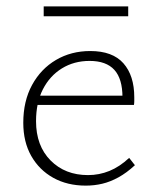

<svg xmlns="http://www.w3.org/2000/svg" viewBox="-20 -576 491 602"><path d="M249 6Q191 6 147 -18.5Q103 -43 78 -87Q53 -131 53 -191Q53 -259 80.5 -309.5Q108 -360 155.5 -388Q203 -416 263 -416Q333 -416 367 -377.5Q401 -339 401 -271Q401 -265 401 -259Q401 -253 400 -247H364V-271Q364 -329 338.5 -357Q313 -385 261 -385Q212 -385 174 -361.5Q136 -338 114.5 -296Q93 -254 93 -196Q93 -119 138.5 -73Q184 -27 256 -27Q291 -27 323 -40Q355 -53 385 -81L403 -58Q377 -34 351.5 -20Q326 -6 301 0Q276 6 249 6ZM82 -247 88 -276H393V-247ZM117 -525V-556H382V-525Z"/></svg>

Font: Ysabeau ExtraLight
Style: Regular
Weight: 250
Designer: Christian Thalmann (Catharsis Fonts)
Version: Version 2.002